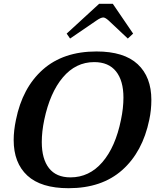

<svg xmlns="http://www.w3.org/2000/svg" viewBox="-20 -981 817 1011"><path d="M331 -804 502 -961H574L681 -804L653 -778L552 -873Q534 -889 524 -889Q511 -889 488 -873L349 -778ZM52 -244Q52 -293 64 -350Q98 -519 205.5 -614.5Q313 -710 488 -710Q633 -710 705 -643Q777 -576 777 -455Q777 -401 766 -350Q731 -181 623.5 -85.5Q516 10 341 10Q196 10 124 -56.5Q52 -123 52 -244ZM617 -350Q630 -412 630 -467Q630 -556 591 -605Q552 -654 476 -654Q379 -654 311 -573.5Q243 -493 213 -350Q200 -288 200 -233Q200 -144 238 -95.5Q276 -47 351 -47Q450 -47 519 -127Q588 -207 617 -350Z"/></svg>

Font: Taviraj SemiBold
Style: Italic
Weight: 600
Italic angle: -12°
Designer: Katatrad Team
Foundry: CadsonDemak
Version: Version 1.001